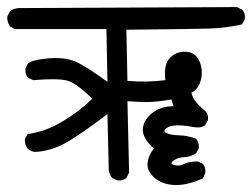

<svg xmlns="http://www.w3.org/2000/svg" viewBox="-20 -578 727 554"><path d="M485.4 -43.9Q446.3 -45.9 424.8 -65.9Q403.3 -85.9 405.8 -107.9Q408.2 -129.9 423.8 -149.4Q391.6 -178.7 392.1 -204.1Q392.6 -229.5 417.5 -250.5Q442.4 -271.5 480.5 -271.5L474.6 -291Q446.3 -286.1 422.4 -284.2Q398.4 -282.2 347.7 -286.1L352.5 -80.1L344.7 -64.5Q335 -55.7 318.4 -57.6L303.7 -64.5Q295.9 -74.2 293.9 -85.9L290 -249Q229.5 -202.1 180.2 -171.9Q130.9 -141.6 80.1 -139.6Q68.4 -141.6 59.6 -149.4Q50.8 -160.2 51.8 -176.8L59.6 -191.4Q110.4 -197.3 161.1 -228Q211.9 -258.8 246.1 -293Q200.2 -338.9 172.9 -345.7Q145.5 -352.5 76.2 -346.7L60.5 -353.5Q51.8 -364.3 53.7 -380.9L60.5 -395.5Q77.1 -406.2 121.1 -409.7Q165 -413.1 194.8 -401.4Q224.6 -389.6 290 -341.8L287.1 -494.1H23.4L8.8 -502Q0 -514.6 1 -530.3L8.8 -545.9Q20.5 -554.7 37.1 -554.7L664.1 -557.6L678.7 -549.8Q688.5 -540 686.5 -523.4L678.7 -507.8Q632.8 -497.1 583 -495.6Q533.2 -494.1 344.7 -492.2L347.7 -344.7Q403.3 -339.8 457 -346.7Q452.1 -392.6 470.2 -411.1Q488.3 -429.7 515.6 -428.7Q543 -427.7 554.7 -402.8Q566.4 -377.9 560.1 -349.6Q553.7 -321.3 532.2 -310.5Q537.1 -286.1 572.3 -257.8Q582 -248 580.1 -231.4L572.3 -216.8Q559.6 -207 534.7 -211.9Q509.8 -216.8 489.7 -216.3Q469.7 -215.8 459.5 -207.5Q449.2 -199.2 460.4 -193.8Q471.7 -188.5 497.6 -187.5Q523.4 -186.5 545.9 -177.7Q554.7 -167 553.7 -150.4L545.9 -135.7Q529.3 -125 511.7 -124.5Q494.1 -124 481 -114.7Q467.8 -105.5 482.9 -101.6Q498 -97.7 509.8 -104.5Q521.5 -111.3 549.8 -112.3L565.4 -105.5Q574.2 -94.7 572.3 -78.1L565.4 -63.5Q546.9 -54.7 526.4 -49.3Q505.9 -43.9 485.4 -43.9Z"/></svg>

Font: JasonHandwriting1
Style: Regular
Weight: 400
Version: Version 1.48.20